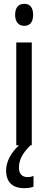

<svg xmlns="http://www.w3.org/2000/svg" viewBox="-20 -759 251 1003"><path d="M107 -739C76 -739 59 -719 59 -681C59 -645 77 -624 107 -624C137 -624 153 -645 153 -681C153 -718 138 -739 107 -739ZM79 117C79 79 94 45 139 0H146V-537H65V0H79C37 39 12 86 12 131C12 192 44 224 108 224C128 224 144 221 155 216V160C148 163 139 166 124 166C95 166 79 149 79 117Z"/></svg>

Font: Noto Sans Myanmar UI ExtraCondensed
Style: Regular
Weight: 400
Width: 2
Designer: Monotype Design Team
Foundry: Monotype Imaging Inc.
Version: Version 2.103